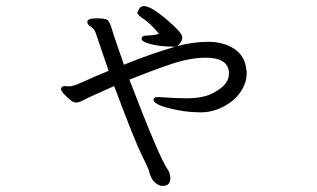

<svg xmlns="http://www.w3.org/2000/svg" viewBox="-20 -545 1040 629"><path d="M502 -227Q554 -223 591 -223Q628 -223 654 -230.5Q680 -238 705 -257.5Q730 -277 730 -305V-310Q725 -356 654 -356Q603 -356 540.5 -335Q478 -314 404 -284Q500 -33 528 8Q538 22 538 40Q538 64 512 64Q502 64 491.5 56Q481 48 475.5 36.5Q470 25 468.5 16.5Q467 8 444 -38Q421 -84 354 -263Q270 -226 254.5 -217.5Q239 -209 229.5 -209Q220 -209 210 -218Q180 -243 180 -253V-255Q183 -263 191 -263L207 -262Q220 -262 253.5 -277.5Q287 -293 336 -313Q318 -364 293 -439Q289 -450 277.5 -457.5Q266 -465 266 -473Q266 -485 295 -485Q324 -485 331.5 -480Q339 -475 345.5 -453Q352 -431 363 -399.5Q374 -368 386 -333Q480 -371 554 -392Q493 -392 457 -406Q444 -411 444 -418V-420Q446 -427 454.5 -428Q463 -429 475 -429.5Q487 -430 501 -434Q472 -469 451 -482.5Q430 -496 430 -504Q430 -506 435.5 -515.5Q441 -525 452 -525Q474 -525 525.5 -481.5Q577 -438 577 -423Q577 -414 571.5 -405.5Q566 -397 561 -394Q612 -408 662.5 -408Q713 -408 748 -384.5Q783 -361 787 -316Q788 -313 788 -310V-303Q788 -275 769.5 -246Q751 -217 714.5 -197Q678 -177 638 -177Q598 -177 564 -184Q483 -199 483 -219Q483 -227 496 -227Z"/></svg>

Font: LXGW Bright GB
Style: Regular
Weight: 400
Designer: Christian Thalmann (Catharsis Fonts)
Foundry: LXGW / Christian Thalmann (Catharsis Fonts) / Fontworks Inc.
Version: Version 5.510